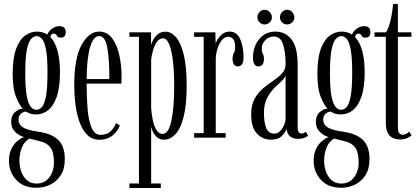

<svg xmlns="http://www.w3.org/2000/svg" viewBox="-20 -684 2083 954"><path d="M162 249Q96.5 249 60.5 209.5Q24.5 170 24.5 116Q24.5 79.5 37 54.8Q49.5 30 67 16Q84.5 2 99.5 -3Q92.5 -4 77.2 -12Q62 -20 48.8 -36.2Q35.5 -52.5 35.5 -79Q35.5 -110.5 54.2 -126.5Q73 -142.5 87 -143.5Q93.5 -144 94.5 -143Q79.5 -156 61.2 -198.5Q43 -241 43 -316Q43 -395.5 60.2 -441.8Q77.5 -488 105 -507.5Q132.5 -527 163.5 -527Q192.5 -527 215 -512.5Q223 -531 239.8 -542.5Q256.5 -554 274.5 -554Q306.5 -554 306.5 -524Q306.5 -497 281.5 -497Q267 -497 262.5 -507Q258 -517 247 -517Q233.5 -517 230 -500Q254 -475.5 266 -430.8Q278 -386 278 -325.5Q278 -249.5 261.8 -203.2Q245.5 -157 219 -136.2Q192.5 -115.5 161 -115.5Q138 -115.5 125.5 -121.2Q113 -127 111 -128.5Q109.5 -129.5 107 -129.5Q97.5 -129.5 84.8 -119.5Q72 -109.5 72 -90Q72 -65 94.2 -51Q116.5 -37 171.5 -29.5Q237.5 -20 269.8 11.8Q302 43.5 302 106.5Q302 155.5 281.5 187Q261 218.5 229 233.8Q197 249 162 249ZM161 -138.5Q176 -138.5 188.5 -152.5Q201 -166.5 208.5 -206.2Q216 -246 216 -323.5Q216 -397.5 208.8 -436.5Q201.5 -475.5 189.2 -490Q177 -504.5 162.5 -504.5Q147 -504.5 134 -489.8Q121 -475 113.2 -435.5Q105.5 -396 105.5 -320.5Q105.5 -244.5 113.2 -205.2Q121 -166 133.8 -152.2Q146.5 -138.5 161 -138.5ZM162 228Q202 228 225 197.5Q248 167 248 124Q248 73.5 231.5 50Q215 26.5 181 18.5Q162 14 147.8 10Q133.5 6 127 4.5Q100.5 18.5 88.5 49.5Q76.5 80.5 76.5 114.5Q76.5 141.5 85.2 167.5Q94 193.5 113 210.8Q132 228 162 228Z M474 10.5Q439 10.5 415 -12.5Q391 -35.5 376.2 -74.8Q361.5 -114 355.2 -162.8Q349 -211.5 349 -263Q349 -394.5 385.2 -460.8Q421.5 -527 472.5 -527Q512.5 -527 537 -494Q561.5 -461 572.8 -410Q584 -359 584 -305.5Q584 -296 583.8 -286.8Q583.5 -277.5 583 -268.5H410.5Q410.5 -201.5 415.2 -143.2Q420 -85 435 -49.5Q450 -14 480 -14Q512.5 -14 531 -33Q549.5 -52 556 -72L575.5 -61.5Q566 -32.5 539.2 -11Q512.5 10.5 474 10.5ZM472.5 -505Q444.5 -505 428 -450.8Q411.5 -396.5 410.5 -291H523.5Q523.5 -387 513.2 -446Q503 -505 472.5 -505Z M623 250V227.5H670.5V-501H623V-523.5H730.5V-461Q733.5 -472 742 -487.5Q750.5 -503 765.2 -514.8Q780 -526.5 802 -526.5Q830 -526.5 853.8 -500Q877.5 -473.5 892.5 -414.5Q907.5 -355.5 907.5 -259Q907.5 -161 892 -102Q876.5 -43 851 -16.5Q825.5 10 795.5 10Q774.5 10 760.8 -1.5Q747 -13 740 -28.5Q733 -44 731 -55V227.5H779V250ZM788 -18.5Q817.5 -18.5 831.5 -83.2Q845.5 -148 845.5 -257Q845.5 -324.5 839.5 -378Q833.5 -431.5 821.2 -462.5Q809 -493.5 790.5 -493.5Q772 -493.5 759.8 -476.2Q747.5 -459 740.5 -434.2Q733.5 -409.5 731 -388V-147.5Q733 -118 739 -88.2Q745 -58.5 757 -38.5Q769 -18.5 788 -18.5Z M944.5 0V-22.5H992V-501H944.5V-523.5H1050L1051.5 -467.5Q1052.5 -473 1060.8 -487.5Q1069 -502 1084.2 -514.5Q1099.5 -527 1121.5 -527Q1157 -527 1173.5 -489.5Q1190 -452 1190 -399.5Q1190 -354 1162.5 -354Q1135.5 -354 1135.5 -393Q1135.5 -409.5 1142 -420.5Q1148.5 -431.5 1148.5 -450.5Q1148.5 -477 1138.8 -489.2Q1129 -501.5 1115 -501.5Q1095.5 -501.5 1081.2 -483.2Q1067 -465 1059.5 -438.5Q1052 -412 1052 -387V-22.5H1101.5V0Z M1327 10Q1285 10 1256.5 -20.2Q1228 -50.5 1228 -115.5Q1228 -162.5 1245.2 -193.5Q1262.5 -224.5 1288 -245.8Q1313.5 -267 1339 -284Q1364.5 -301 1381.8 -319.8Q1399 -338.5 1399 -365Q1399 -422.5 1386.8 -462.5Q1374.5 -502.5 1340.5 -502.5Q1315.5 -502.5 1298 -484.2Q1280.5 -466 1280.5 -443Q1280.5 -426 1286 -416.5Q1291.5 -407 1291.5 -390.5Q1291.5 -374.5 1284.8 -364.2Q1278 -354 1264 -354Q1237 -354 1237 -398.5Q1237 -451 1267.5 -489Q1298 -527 1348.5 -527Q1398.5 -527 1428.8 -487.8Q1459 -448.5 1459 -362.5V-54.5Q1459 -34.5 1464.2 -27.5Q1469.5 -20.5 1478 -20.5Q1485 -20.5 1490.8 -23.5Q1496.5 -26.5 1499.5 -29.5L1511 -10Q1505.5 -4 1492 1Q1478.5 6 1461 6Q1437 6 1421.2 -6.5Q1405.5 -19 1404.5 -44.5Q1400 -29.5 1381.8 -9.8Q1363.5 10 1327 10ZM1342 -20Q1359 -20 1371.8 -32.8Q1384.5 -45.5 1391.8 -63Q1399 -80.5 1399 -95V-313Q1397.5 -298.5 1381.2 -283.2Q1365 -268 1344 -247.5Q1323 -227 1307.2 -197Q1291.5 -167 1291.5 -123.5Q1291.5 -74 1303.2 -47Q1315 -20 1342 -20ZM1407 -562.5Q1392 -562.5 1381.5 -573Q1371 -583.5 1371 -597.5Q1371 -613 1381.5 -624.2Q1392 -635.5 1407 -635.5Q1421 -635.5 1431.8 -624.2Q1442.5 -613 1442.5 -597.5Q1442.5 -583.5 1431.8 -573Q1421 -562.5 1407 -562.5ZM1294 -562.5Q1280 -562.5 1269.5 -573Q1259 -583.5 1259 -597.5Q1259 -613 1269.5 -624.2Q1280 -635.5 1294 -635.5Q1309 -635.5 1320 -624.2Q1331 -613 1331 -597.5Q1331 -583.5 1320 -573Q1309 -562.5 1294 -562.5Z M1676 249Q1610.5 249 1574.5 209.5Q1538.5 170 1538.5 116Q1538.5 79.5 1551 54.8Q1563.5 30 1581 16Q1598.5 2 1613.5 -3Q1606.5 -4 1591.2 -12Q1576 -20 1562.8 -36.2Q1549.5 -52.5 1549.5 -79Q1549.5 -110.5 1568.2 -126.5Q1587 -142.5 1601 -143.5Q1607.5 -144 1608.5 -143Q1593.5 -156 1575.2 -198.5Q1557 -241 1557 -316Q1557 -395.5 1574.2 -441.8Q1591.5 -488 1619 -507.5Q1646.5 -527 1677.5 -527Q1706.5 -527 1729 -512.5Q1737 -531 1753.8 -542.5Q1770.5 -554 1788.5 -554Q1820.5 -554 1820.5 -524Q1820.5 -497 1795.5 -497Q1781 -497 1776.5 -507Q1772 -517 1761 -517Q1747.5 -517 1744 -500Q1768 -475.5 1780 -430.8Q1792 -386 1792 -325.5Q1792 -249.5 1775.8 -203.2Q1759.5 -157 1733 -136.2Q1706.5 -115.5 1675 -115.5Q1652 -115.5 1639.5 -121.2Q1627 -127 1625 -128.5Q1623.5 -129.5 1621 -129.5Q1611.5 -129.5 1598.8 -119.5Q1586 -109.5 1586 -90Q1586 -65 1608.2 -51Q1630.5 -37 1685.5 -29.5Q1751.5 -20 1783.8 11.8Q1816 43.5 1816 106.5Q1816 155.5 1795.5 187Q1775 218.5 1743 233.8Q1711 249 1676 249ZM1675 -138.5Q1690 -138.5 1702.5 -152.5Q1715 -166.5 1722.5 -206.2Q1730 -246 1730 -323.5Q1730 -397.5 1722.8 -436.5Q1715.5 -475.5 1703.2 -490Q1691 -504.5 1676.5 -504.5Q1661 -504.5 1648 -489.8Q1635 -475 1627.2 -435.5Q1619.5 -396 1619.5 -320.5Q1619.5 -244.5 1627.2 -205.2Q1635 -166 1647.8 -152.2Q1660.5 -138.5 1675 -138.5ZM1676 228Q1716 228 1739 197.5Q1762 167 1762 124Q1762 73.5 1745.5 50Q1729 26.5 1695 18.5Q1676 14 1661.8 10Q1647.5 6 1641 4.5Q1614.5 18.5 1602.5 49.5Q1590.5 80.5 1590.5 114.5Q1590.5 141.5 1599.2 167.5Q1608 193.5 1627 210.8Q1646 228 1676 228Z M1968.5 9Q1950.5 9 1934.2 2.5Q1918 -4 1907.5 -22Q1897 -40 1897 -75.5V-501H1841V-523.5H1897Q1905 -532 1912.5 -554.2Q1920 -576.5 1925.5 -605.8Q1931 -635 1933 -664.5H1957V-523.5H2024V-501H1957V-48Q1957 -28.5 1964.8 -21.5Q1972.5 -14.5 1981 -14.5Q1991.5 -14.5 2000 -19.8Q2008.5 -25 2012.5 -29.5L2025.5 -12Q2016.5 -3.5 2001.8 2.8Q1987 9 1968.5 9Z"/></svg>

Font: Imbue 50pt Light
Style: Regular
Weight: 300
Designer: Tyler Finck
Foundry: Etcetera Type Company
Version: Version 1.102; ttfautohint (v1.8.3)